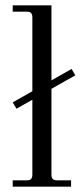

<svg xmlns="http://www.w3.org/2000/svg" viewBox="-20 -704 316 724"><path d="M28 0H248V-24H196C180 -24 174 -30 174 -46V-369L264 -420L250 -444L174 -401V-684H28V-660H80C96 -660 102 -654 102 -638V-360L28 -318L42 -294L102 -328V-46C102 -30 96 -24 80 -24H28Z"/></svg>

Font: Old Standard
Style: Regular
Weight: 400
Designer: Alexey Kryukov <alexios@thessalonica.org.ru>
Version: Version 2.0